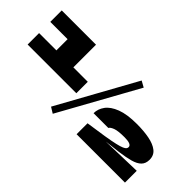

<svg xmlns="http://www.w3.org/2000/svg" viewBox="-69 -1140 1600 1600"><g transform="rotate(45 731.5 -340.0)"><path d="M25 -240V-375H229V-507H25V-642H429V-375H599V-240ZM909 -700 963 -670 581 20 529 -12ZM1412 0H842V-129Q949 -144 1019.5 -155.5Q1090 -167 1131.5 -176.5Q1173 -186 1193 -195Q1213 -204 1219 -212.5Q1225 -221 1225 -231Q1225 -265 1143 -265Q1067 -265 1033.5 -252.5Q1000 -240 992 -224H818Q818 -274 850 -318Q882 -362 952.5 -389Q1023 -416 1137 -416Q1219 -416 1283.5 -403.5Q1348 -391 1385.5 -361.5Q1423 -332 1423 -280Q1423 -235 1397 -209Q1371 -183 1320 -169Q1269 -155 1194 -145L1058 -129L1412 -139Z"/></g></svg>

Font: Syne ExtraBold
Style: Regular
Weight: 800
Designer: Lucas Descroix
Foundry: Bonjour Monde
Version: Version 2.200; ttfautohint (v1.8.4)